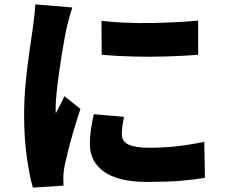

<svg xmlns="http://www.w3.org/2000/svg" viewBox="-20 -808 1040 876"><path d="M443 -713Q492 -707 551 -704.5Q610 -702 670.5 -703Q731 -704 786.5 -707Q842 -710 884 -714V-558Q819 -553 742 -550.5Q665 -548 588 -550Q511 -552 444 -558ZM546 -275Q541 -251 538.5 -233Q536 -215 536 -195Q536 -162 567.5 -148Q599 -134 660 -134Q727 -134 785.5 -140.5Q844 -147 912 -161L915 3Q866 12 803.5 17Q741 22 652 22Q521 22 455.5 -24Q390 -70 390 -150Q390 -182 394.5 -215Q399 -248 408 -287ZM310 -774Q306 -763 300 -742Q294 -721 289 -701Q284 -681 282 -672Q279 -656 273 -624Q267 -592 260.5 -550.5Q254 -509 248 -465.5Q242 -422 238 -382.5Q234 -343 234 -315Q234 -313 234 -304Q234 -295 235 -292Q246 -313 255 -330Q264 -347 274 -369L347 -311Q332 -266 317.5 -217Q303 -168 292 -125Q281 -82 275 -54Q273 -43 271 -28Q269 -13 269 -6Q269 2 269 14.5Q269 27 270 39L130 48Q115 -2 102.5 -90.5Q90 -179 90 -281Q90 -358 97.5 -434.5Q105 -511 114.5 -574.5Q124 -638 129 -675Q132 -698 136 -729Q140 -760 141 -788Z"/></svg>

Font: Source Han Sans CN Heavy
Style: Regular
Weight: 900
Designer: Ryoko NISHIZUKA 西塚涼子 (kana, bopomofo & ideographs); Paul D. Hunt (Latin, Greek & Cyrillic); Sandoll Communications 산돌커뮤니
Foundry: Adobe
Version: Version 2.000;hotconv 1.0.107;makeotfexe 2.5.65593